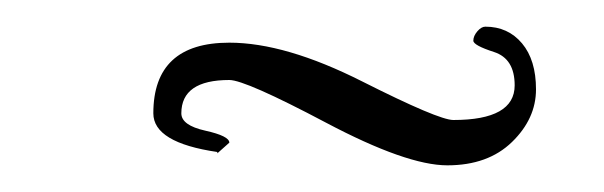

<svg xmlns="http://www.w3.org/2000/svg" viewBox="-20 -562 453 144"><path d="M152 -502Q116 -502 116 -477Q116 -468 134 -464Q152 -460 152 -455L143 -447V-448Q95 -455 95 -477Q95 -530 152 -530Q194 -530 251.5 -501Q309 -472 320 -472Q366 -472 366 -498Q366 -518 350.5 -523Q335 -528 335 -531.5Q335 -535 338 -538.5Q341 -542 344 -542Q361 -542 371.5 -529.5Q382 -517 382 -495Q382 -473 364 -455.5Q346 -438 315.5 -438Q285 -438 224.5 -470Q164 -502 152 -502Z"/></svg>

Font: Ruge Boogie
Style: Regular
Weight: 400
Version: Version 1.003